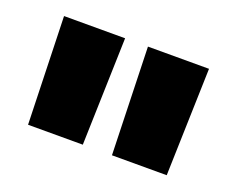

<svg xmlns="http://www.w3.org/2000/svg" viewBox="-59 -793 558 458"><g transform="rotate(20 220.0 -563.5)"><path d="M44 -427 36 -700H191L183 -427ZM257 -427 249 -700H404L396 -427Z"/></g></svg>

Font: Georama SemiExpanded
Style: Bold
Weight: 700
Width: 6
Designer: Jean-Baptiste Levee
Foundry: Production Type
Version: Version 1.001